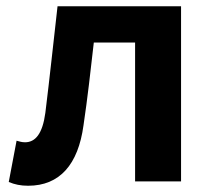

<svg xmlns="http://www.w3.org/2000/svg" viewBox="-20 -580 677 614"><path d="M70 14C171 14 230 -54 247 -179C260 -266 270 -356 280 -444H412V0H559V-560H164C151 -446 139 -332 125 -219C116 -152 93 -125 60 -125C49 -125 41 -128 33 -130L8 2C27 10 46 14 70 14Z"/></svg>

Font: Noto Sans T Chinese Bold
Style: Bold
Weight: 700
Designer: Ryoko NISHIZUKA (kana & ideographs); Paul D. Hunt (Latin, Greek & Cyrillic); Wenlong ZHANG (bopomofo); Sandoll Communica
Foundry: Adobe Systems Incorporated
Version: Version 1.000;PS 1;hotconv 1.0.78;makeotf.lib2.5.61930